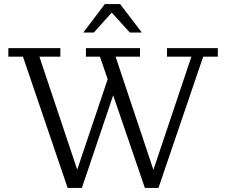

<svg xmlns="http://www.w3.org/2000/svg" viewBox="-20 -919 1113 945"><path d="M390 -759 496 -899H571L678 -759H619L530 -857L442 -759ZM313 6 93 -640H21V-682H277V-640H174L360 -84L510 -529L472 -640H403V-682H669V-640H549L735 -83L922 -640H802V-682H1052V-640H980L760 6H693L537 -450L383 6Z"/></svg>

Font: Montagu Slab 16pt Light
Style: Regular
Weight: 300
Designer: Florian Karsten
Foundry: Florian Karsten
Version: Version 1.000; ttfautohint (v1.8.3)